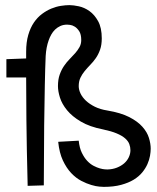

<svg xmlns="http://www.w3.org/2000/svg" viewBox="-20 -727 613 749"><path d="M377 -577.1Q377 -551.8 370.4 -533.2Q363.8 -514.6 353.8 -500.2Q343.8 -485.8 332 -473.9Q320.3 -461.9 310.3 -449.7Q300.3 -437.5 293.7 -423.6Q287.1 -409.7 287.1 -391.1Q287.1 -377 294.2 -362.1Q301.3 -347.2 315.4 -334Q329.6 -320.8 350.3 -310.5Q371.1 -300.3 398.9 -295.9Q451.2 -287.1 484.1 -270.3Q517.1 -253.4 535.6 -232.4Q554.2 -211.4 561 -189Q567.9 -166.5 567.9 -147Q567.9 -134.8 565.2 -119.1Q562.5 -103.5 555.2 -86.9Q547.9 -70.3 534.9 -54.4Q522 -38.6 501.7 -26.1Q481.4 -13.7 452.6 -5.9Q423.8 2 384.8 2Q380.9 2 367.7 1Q354.5 0 336.2 -5.4Q317.9 -10.7 297.1 -21.5Q276.4 -32.2 257.8 -51.8Q239.3 -71.3 225.3 -101.1Q211.4 -130.9 207 -173.8L287.1 -178.2Q290 -149.9 299.3 -130.9Q308.6 -111.8 320.3 -99.4Q332 -86.9 345.2 -80.1Q358.4 -73.2 369.6 -70.1Q380.9 -66.9 389.2 -66.4Q397.5 -65.9 398.9 -65.9Q419.4 -66.4 436 -73Q452.6 -79.6 464.4 -89.8Q476.1 -100.1 482.4 -113.5Q488.8 -127 488.8 -141.1Q488.8 -153.3 484.4 -165Q480 -176.8 468 -187.3Q456.1 -197.8 435.3 -206.5Q414.6 -215.3 381.8 -222.2Q329.6 -232.4 295.4 -252.7Q261.2 -272.9 241.5 -297.1Q221.7 -321.3 213.9 -346.2Q206.1 -371.1 206.1 -391.1Q206.1 -417 212.9 -436Q219.7 -455.1 229.7 -469.7Q239.7 -484.4 251.5 -496.3Q263.2 -508.3 273.2 -519.5Q283.2 -530.8 290 -543Q296.9 -555.2 296.9 -570.8Q296.9 -592.8 289.1 -605Q281.2 -617.2 271.7 -623Q262.2 -628.9 253.2 -629.9Q244.1 -630.9 242.2 -630.9Q227.1 -630.9 215.3 -625.5Q203.6 -620.1 194.8 -611.6Q186 -603 179.9 -592Q173.8 -581.1 169.9 -569.8Q160.2 -543 158.2 -508.8Q156.2 -464.4 154.8 -393.6Q153.3 -333 152.3 -237.1Q151.4 -141.1 150.9 -3.9L87.9 -2Q84 -156.2 83 -259.8Q82 -363.3 82 -424.8H4.9V-496.1L82 -499V-524.9Q82 -562.5 90.3 -590.8Q98.6 -619.1 112.3 -639.2Q126 -659.2 143.6 -672.4Q161.1 -685.5 179.9 -693.4Q198.7 -701.2 217.3 -704.1Q235.8 -707 251 -707Q266.1 -707 287.6 -702.4Q309.1 -697.8 328.9 -683.8Q348.6 -669.9 362.8 -644.3Q377 -618.7 377 -577.1Z"/></svg>

Font: Englebert
Style: Regular
Weight: 400
Designer: Astigmatic (AOETI)
Foundry: Astigmatic (AOETI)
Version: Version 1.000